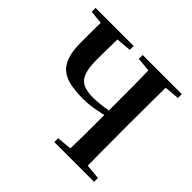

<svg xmlns="http://www.w3.org/2000/svg" viewBox="-173 -943 1146 1146"><g transform="rotate(45 399.5 -370.5)"><path d="M161.5 -694.2 26.6 -707.9V-740.5H348V-707.9L189.7 -694.2ZM357.1 -303.5Q297.6 -303.5 251.4 -312.4Q205.2 -321.3 173.7 -345.5Q142.2 -369.6 126.2 -415.8Q110.3 -461.9 110.3 -535.6Q110.3 -587.2 110.6 -638.6Q111 -690 112 -740.5H253.2Q252.4 -707.3 251.6 -669.3Q250.7 -631.3 250.2 -594.9Q249.7 -558.5 249.7 -529.2Q249.7 -457.9 264.3 -419.1Q278.8 -380.4 310.9 -365.6Q343 -350.8 393.5 -350.8Q427 -350.8 478.9 -357.8Q530.8 -364.7 589.5 -376.9V-342.5Q531.6 -327.8 470.7 -315.7Q409.9 -303.5 357.1 -303.5ZM418.8 0V-32.6L575 -47.3H601.7L754.2 -32.6V0ZM511.9 0Q514.7 -85.2 515.2 -171.4Q515.7 -257.6 515.7 -342.7V-393.6Q515.7 -481.3 515.2 -567.7Q514.7 -654.1 511.9 -740.5H659.6Q658.6 -655.6 658.1 -568.4Q657.6 -481.3 657.6 -393.6V-346.1Q657.6 -259.9 658.1 -173.3Q658.6 -86.6 659.6 0ZM575 -694.2 424.2 -707.9V-740.5H754.2V-707.9L601.7 -694.2Z"/></g></svg>

Font: Noto Serif HK
Style: Regular
Weight: 200
Designer: Ryoko NISHIZUKA 西塚涼子 (kana & ideographs); Frank Grießhammer (Latin, Greek & Cyrillic); Wenlong ZHANG 张文龙 (bopomofo); San
Foundry: Adobe
Version: Version 2.001;hotconv 1.1.0;makeotfexe 2.6.0